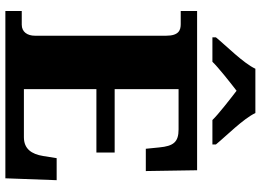

<svg xmlns="http://www.w3.org/2000/svg" viewBox="-148 -823 971 715"><g transform="rotate(90 337.5 -465.5)"><path d="M119 -771H210C231 -793 288 -838 318 -861C348 -838 406 -793 427 -771H518V-784C487 -822 422 -886 401 -931H236C215 -886 150 -822 119 -784ZM644 0 651 -191H569L561 -141C554 -97 534 -69 491 -69H312V-339H548V-407H312V-645H462C509 -645 524 -626 529 -573L534 -523H617L614 -714H21V-653H70C92 -653 113 -646 113 -599V-110C113 -82 99 -61 72 -61H21V0Z"/></g></svg>

Font: UArctic Serif Black
Style: Regular
Weight: 900
Designer: Customization by Puisto advertising & original work Monotype Design Team
Foundry: Monotype Imaging Inc.
Version: Version 2.004